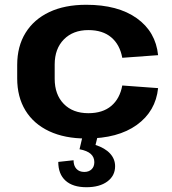

<svg xmlns="http://www.w3.org/2000/svg" viewBox="-20 -570 721 804"><path d="M341 10Q251 10 186 -20.5Q121 -51 86.5 -107.5Q52 -164 52 -242V-298Q52 -376 87 -432.5Q122 -489 186.5 -519.5Q251 -550 341 -550Q474 -550 553 -493.5Q632 -437 642 -339L492 -328Q482 -383 446 -413.5Q410 -444 350 -444Q286 -444 247.5 -405Q209 -366 209 -300V-240Q209 -174 247 -135Q285 -96 350 -96Q410 -96 446 -126.5Q482 -157 492 -212L642 -201Q632 -104 553 -47Q474 10 341 10ZM342 214Q285 214 254.5 186.5Q224 159 224 108L288 101Q288 124 300 137Q312 150 333 150Q352 150 363.5 139Q375 128 375 109Q375 88 360 74.5Q345 61 313 55L326 0H389L380 37Q420 50 441 73Q462 96 462 126Q462 166 429.5 190Q397 214 342 214Z"/></svg>

Font: Pathway Extreme 72pt
Style: Bold
Weight: 700
Designer: Eduardo Rodriguez Tunni
Foundry: Eduardo Rodriguez Tunni
Version: Version 1.001;gftools[0.9.26]